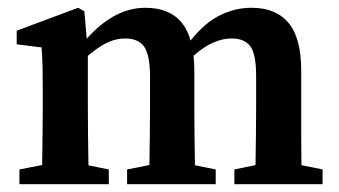

<svg xmlns="http://www.w3.org/2000/svg" viewBox="-20 -474 871 494"><path d="M636 0Q637 -21 637.5 -55Q638 -89 638.5 -126.5Q639 -164 639 -193V-278Q639 -335 624 -355Q609 -375 576 -375Q518 -375 457 -310L446 -352H457Q497 -408 539 -431Q581 -454 627 -454Q690 -454 722.5 -415Q755 -376 755 -292V-193Q755 -164 755 -126.5Q755 -89 755.5 -55Q756 -21 757 0ZM30 0V-38L122 -56H171L260 -38V0ZM87 0Q88 -21 88.5 -55.5Q89 -90 89.5 -127.5Q90 -165 90 -193V-242Q90 -280 89.5 -302Q89 -324 87 -352L23 -360V-395L181 -454L197 -445L206 -341V-193Q206 -165 206.5 -127.5Q207 -90 207.5 -55.5Q208 -21 209 0ZM307 0V-38L397 -56H446L535 -38V0ZM363 0Q364 -21 364.5 -55Q365 -89 365.5 -126.5Q366 -164 366 -193V-276Q366 -331 351.5 -353Q337 -375 302 -375Q271 -375 241.5 -356.5Q212 -338 184 -310L174 -353H186Q221 -400 264 -427Q307 -454 354 -454Q417 -454 448.5 -414.5Q480 -375 480 -291V-193Q480 -164 480.5 -126.5Q481 -89 481.5 -55Q482 -21 483 0ZM583 0V-38L670 -56H721L810 -38V0Z"/></svg>

Font: Lisu Bosa ExtraBold
Style: Regular
Weight: 800
Designer: David Morse, Annie Olsen, Victor Gaultney, Frank Grießhammer (Latin)
Foundry: SIL International
Version: Version 2.000